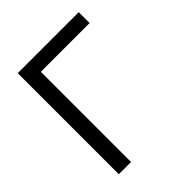

<svg xmlns="http://www.w3.org/2000/svg" viewBox="-201 -852 977 977"><g transform="rotate(-45 287.5 -363.5)"><path d="M527 -727.3V-649.1H176.1V0H88.1V-727.3Z"/></g></svg>

Font: Inter P
Style: Regular
Weight: 400
Designer: Rasmus Andersson
Foundry: rsms
Version: Version 3.018;git-588b23468